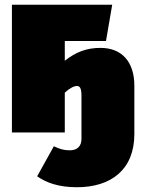

<svg xmlns="http://www.w3.org/2000/svg" viewBox="-20 -556 597 806"><path d="M402 -355C344 -355 299 -338 252 -301V-384H425L451 -536H30V0H252V-167C272 -186 291 -195 303 -195C314 -195 322 -188 322 -154V27C322 58 304 75 273 75C246 75 230 69 206 58L136 184C174 211 226 230 303 230C446 230 544 156 544 7V-196C544 -297 491 -355 402 -355Z"/></svg>

Font: Fira Sans Ultra
Style: Regular
Weight: 950
Designer: Carrois Corporate & Edenspiekermann AG
Foundry: Carrois Corporate GbR & Edenspiekermann AG
Version: Version 4.203;PS 004.203;hotconv 1.0.88;makeotf.lib2.5.64775